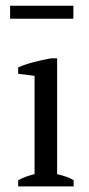

<svg xmlns="http://www.w3.org/2000/svg" viewBox="-20 -666 318 686"><path d="M243.2 0H44.9V-22Q58.6 -29.8 72.8 -34.7Q86.9 -39.6 103.5 -43.9V-395L44.9 -402.3V-425.3Q71.3 -436.5 101.3 -444.3Q131.3 -452.1 161.6 -457.5H184.1V-43.9Q201.7 -39.6 216.3 -34.7Q231 -29.8 243.2 -22ZM16.1 -599.1V-645.5H242.2V-599.1Z"/></svg>

Font: PT Astra Serif
Style: Regular
Weight: 400
Designer: A.Korolkova, I. Chaeva
Foundry: ParaType Ltd
Version: Version 1.002